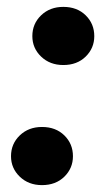

<svg xmlns="http://www.w3.org/2000/svg" viewBox="-20 -531 309 558"><path d="M102 7Q63 7 37.5 -17.5Q12 -42 12 -77Q12 -113 37.5 -137.5Q63 -162 102 -162Q142 -162 167 -137.5Q192 -113 192 -77Q192 -42 167 -17.5Q142 7 102 7ZM164 -342Q125 -342 99.5 -366.5Q74 -391 74 -426Q74 -462 99.5 -486.5Q125 -511 164 -511Q204 -511 229 -486.5Q254 -462 254 -426Q254 -391 229 -366.5Q204 -342 164 -342Z"/></svg>

Font: DM Sans 20pt Black
Style: Italic
Weight: 900
Italic angle: -10°
Version: Version 4.004;gftools[0.9.30]